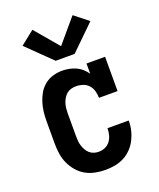

<svg xmlns="http://www.w3.org/2000/svg" viewBox="-143 -857 787 952"><g transform="rotate(-20 250.0 -380.5)"><path d="M247 8Q221 8 194 2.5Q167 -3 144 -16Q121 -29 103 -50Q85 -71 74 -95.5Q63 -120 59 -146.5Q55 -173 55 -200V-320Q55 -345 58 -369.5Q61 -394 68.5 -417.5Q76 -441 88.5 -462Q101 -483 120.5 -498.5Q140 -514 164 -521Q188 -528 212 -528Q231 -528 249 -524.5Q267 -521 284 -513.5Q301 -506 315 -493.5Q329 -481 339 -466V-520H437V-339H339Q339 -357 334 -375Q329 -393 317 -406.5Q305 -420 287.5 -426Q270 -432 252 -432Q238 -432 225 -428.5Q212 -425 202 -416.5Q192 -408 185 -396.5Q178 -385 174 -372.5Q170 -360 168.5 -346.5Q167 -333 167 -320V-200Q167 -187 168 -174Q169 -161 173 -148.5Q177 -136 183.5 -124.5Q190 -113 199.5 -104.5Q209 -96 221.5 -92Q234 -88 247 -88Q265 -88 281 -95Q297 -102 307.5 -116Q318 -130 322.5 -147Q327 -164 327 -182Q327 -182 327 -182Q327 -182 327 -183H439Q439 -182 439 -181.5Q439 -181 439 -181Q439 -155 433 -130.5Q427 -106 415.5 -83.5Q404 -61 386 -42.5Q368 -24 345.5 -12.5Q323 -1 298 3.5Q273 8 247 8ZM200 -585 71 -711 144 -769 250 -644 356 -769 429 -711 300 -585Z"/></g></svg>

Font: Iosevka Gothic
Style: Bold
Weight: 700
Monospace: yes
Designer: Belleve Invis
Foundry: Belleve Invis
Version: Version 15.5.1; ttfautohint (v1.8.4)